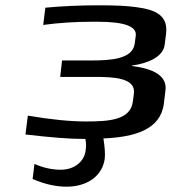

<svg xmlns="http://www.w3.org/2000/svg" viewBox="-20 -514 661 724"><path d="M601 -346 606 -385C615 -454 570 -477 494 -487C460 -492 415 -494 355 -494C282 -494 214 -491 151 -485L143 -420C202 -428 263 -432 328 -432H348C448 -432 496 -415 492 -380L488 -350C481 -291 397 -286 324 -286H214L207 -224H338C410 -224 492 -220 485 -162L481 -131C472 -61 391 -56 305 -56C245 -56 172 -63 85 -78L76 -7C168 4 242 10 298 10H302C305 25 305 39 303 53C298 95 261 126 209 126C177 126 143 119 110 104L103 161C147 180 190 190 231 190C310 190 367 148 375 84C377 66 375 41 370 8C488 3 586 -25 598 -124L604 -174C610 -223 568 -254 478 -265V-267C533 -274 596 -298 601 -346Z"/></svg>

Font: Gamestation Extended
Style: Italic
Weight: 400
Width: 7
Designer: Jonas Hecksher
Foundry: Jonas Hecksher, Playtypeª, e-types AS
Version: Version 1.003